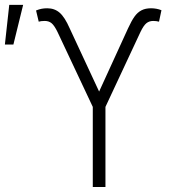

<svg xmlns="http://www.w3.org/2000/svg" viewBox="-43 -750 719 770"><path d="M329.1 -321.3 187.5 -622.1Q174.8 -647.9 163.8 -657Q152.8 -666 136.7 -666Q121.1 -666 112.3 -663.1L101.6 -708Q113.8 -712.9 123.8 -714.8Q133.8 -716.8 146.5 -716.8Q175.8 -716.8 196.3 -699Q216.8 -681.2 236.3 -636.7L354.5 -382.8L470.7 -636.7Q484.4 -666.5 496.3 -683.3Q508.3 -700.2 524.2 -708.5Q540 -716.8 562.5 -716.8Q585 -716.8 604.5 -709L594.7 -663.1Q584.5 -666 571.3 -666Q555.2 -666 543.9 -656.7Q532.7 -647.5 520.5 -622.1L379.9 -321.3V0H329.1ZM-5.9 -730.5H49.8L10.7 -571.3H-23.4Z"/></svg>

Font: Pretendard ExtraLight
Style: Regular
Weight: 200
Designer: Base glyphs from Inter by Rasmus Andersson; Hangeul glyphs from Noto Sans CJK(Source Han Sans) by Jang Soo-young and Kan
Foundry: Kil Hyung-jin
Version: Version 1.309